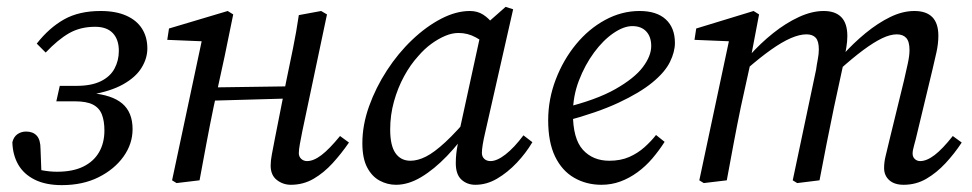

<svg xmlns="http://www.w3.org/2000/svg" viewBox="-20 -525 2831 559"><path d="M160 14Q113 14 81 -2Q49 -18 33 -46Q17 -74 16 -111Q20 -127 31 -134.5Q42 -142 56 -142Q76 -142 87 -130Q98 -118 98 -91L101 -12L56 -44Q78 -34 101 -29.5Q124 -25 146 -25Q192 -25 222.5 -40Q253 -55 268.5 -82Q284 -109 284 -145Q284 -173 276.5 -192Q269 -211 250.5 -220.5Q232 -230 198 -230H144L154 -275H202Q246 -275 273.5 -288.5Q301 -302 313.5 -325.5Q326 -349 326 -377Q326 -410 308.5 -428.5Q291 -447 257 -447Q214 -447 181.5 -428.5Q149 -410 113 -372L87 -398Q123 -444 166.5 -468.5Q210 -493 273 -493Q317 -493 347.5 -479.5Q378 -466 393.5 -441.5Q409 -417 409 -384Q409 -355 392 -327.5Q375 -300 338.5 -279.5Q302 -259 243 -249L244 -254Q306 -249 336 -223.5Q366 -198 366 -149Q366 -106 339.5 -69Q313 -32 267 -9Q221 14 160 14Z M494 8 481 0 571 -423 588 -404 467 -409 472 -442 643 -493 659 -483 634 -361 602 -214Q591 -161 581 -107.5Q571 -54 561 0ZM564 -231V-270L847 -274V-239ZM827 13Q804 13 786 -1Q768 -15 768 -43Q768 -57 771.5 -75.5Q775 -94 781 -125L813 -287Q823 -335 833 -384Q843 -433 850 -481L915 -493L932 -483L860 -142Q856 -122 853 -105.5Q850 -89 850 -79Q850 -69 857 -62.5Q864 -56 874 -56Q893 -56 916 -73.5Q939 -91 970 -129L996 -110Q974 -78 948.5 -50Q923 -22 893 -4.5Q863 13 827 13Z M1133 13Q1108 13 1085.5 1Q1063 -11 1049 -37.5Q1035 -64 1035 -108Q1035 -161 1054.5 -215.5Q1074 -270 1106.5 -320Q1139 -370 1180 -409Q1221 -448 1264.5 -470.5Q1308 -493 1348 -493Q1370 -493 1386.5 -482.5Q1403 -472 1416.5 -454Q1430 -436 1444 -412L1408 -386Q1389 -403 1365.5 -416Q1342 -429 1315 -429Q1296 -429 1276 -420.5Q1256 -412 1236 -397.5Q1216 -383 1198 -362Q1175 -337 1156.5 -303Q1138 -269 1127 -229.5Q1116 -190 1116 -148Q1116 -101 1131.5 -79Q1147 -57 1175 -57Q1196 -57 1220 -69Q1244 -81 1277 -111.5Q1310 -142 1354 -195L1363 -160H1353Q1319 -110 1281.5 -71Q1244 -32 1206.5 -9.5Q1169 13 1133 13ZM1364 13Q1340 13 1323.5 -2Q1307 -17 1307 -50Q1307 -65 1308.5 -78Q1310 -91 1312.5 -104Q1315 -117 1318 -132L1316 -136L1384 -448L1393 -453L1452 -505L1474 -498L1393 -141Q1388 -120 1385.5 -104.5Q1383 -89 1383 -80Q1383 -69 1390 -62.5Q1397 -56 1408 -56Q1427 -56 1452 -75.5Q1477 -95 1504 -131L1530 -111Q1511 -79 1484.5 -51Q1458 -23 1427.5 -5Q1397 13 1364 13Z M1731 13Q1687 13 1651.5 -7.5Q1616 -28 1596 -69.5Q1576 -111 1576 -175Q1576 -236 1598 -293.5Q1620 -351 1657 -396Q1694 -441 1742 -467Q1790 -493 1842 -493Q1892 -493 1918.5 -468.5Q1945 -444 1945 -400Q1945 -374 1930.5 -344.5Q1916 -315 1879.5 -285Q1843 -255 1781 -226Q1719 -197 1625 -172L1622 -211Q1716 -234 1771.5 -265.5Q1827 -297 1851.5 -329.5Q1876 -362 1876 -391Q1876 -418 1861.5 -433.5Q1847 -449 1821 -449Q1796 -449 1766 -428.5Q1736 -408 1709.5 -372Q1683 -336 1665.5 -290.5Q1648 -245 1648 -195Q1648 -121 1677 -89Q1706 -57 1754 -57Q1787 -57 1812 -68Q1837 -79 1856.5 -96.5Q1876 -114 1890 -132L1915 -112Q1899 -87 1879.5 -64Q1860 -41 1836 -23.5Q1812 -6 1786 3.5Q1760 13 1731 13Z M2029 8 2016 0 2106 -423 2123 -404 2002 -409 2007 -442 2174 -493 2190 -483 2166 -357 2168 -355 2137 -214Q2126 -161 2116 -107.5Q2106 -54 2096 0ZM2301 8 2288 0 2356 -322Q2358 -337 2361 -352.5Q2364 -368 2364 -381Q2364 -405 2355 -415Q2346 -425 2328 -425Q2308 -425 2282.5 -414Q2257 -403 2224.5 -380Q2192 -357 2152 -322V-362H2161Q2194 -399 2231 -428.5Q2268 -458 2306 -475.5Q2344 -493 2378 -493Q2412 -493 2429.5 -475Q2447 -457 2447 -420Q2447 -404 2444 -386.5Q2441 -369 2438 -353L2437 -346L2408 -212Q2397 -159 2386.5 -106Q2376 -53 2366 0ZM2611 13Q2584 13 2569 -0.5Q2554 -14 2554 -36Q2554 -53 2558.5 -71Q2563 -89 2570 -119L2612 -291Q2618 -317 2623 -340Q2628 -363 2628 -379Q2628 -404 2618.5 -414.5Q2609 -425 2591 -425Q2572 -425 2548 -413.5Q2524 -402 2493 -379Q2462 -356 2422 -320V-363H2432Q2464 -399 2500 -428.5Q2536 -458 2572 -475.5Q2608 -493 2642 -493Q2677 -493 2694.5 -475Q2712 -457 2712 -421Q2712 -398 2706.5 -373Q2701 -348 2695 -323L2651 -140Q2646 -118 2641.5 -102.5Q2637 -87 2637 -78Q2637 -68 2643.5 -62Q2650 -56 2659 -56Q2678 -56 2701 -73.5Q2724 -91 2754 -129L2780 -110Q2759 -78 2733 -50Q2707 -22 2677 -4.5Q2647 13 2611 13Z"/></svg>

Font: Source Serif 4 18pt
Style: Italic
Weight: 400
Italic angle: -12°
Designer: Frank Grießhammer
Foundry: Adobe Systems Incorporated
Version: Version 4.004;hotconv 1.0.116;makeotfexe 2.5.65601